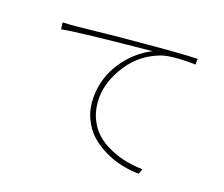

<svg xmlns="http://www.w3.org/2000/svg" viewBox="-116 -868 1231 1054"><g transform="rotate(20 500.0 -341.5)"><path d="M106 -628Q146 -629 185 -633Q451 -662 621 -676Q779 -690 871 -693V-660Q734 -662 677 -642Q564 -601 500 -502.5Q436 -404 436 -308Q436 -244 459 -193.5Q482 -143 518 -111.5Q554 -80 602.5 -59Q651 -38 698 -29.5Q745 -21 794 -20L783 10Q734 10 683.5 -0.5Q633 -11 582.5 -35Q532 -59 493.5 -93.5Q455 -128 430.5 -181.5Q406 -235 406 -300Q406 -416 469.5 -509.5Q533 -603 625 -648Q605 -646 484.5 -634Q364 -622 259.5 -610Q155 -598 111 -589Z"/></g></svg>

Font: Noto Sans Korean Thin
Style: Regular
Weight: 250
Designer: Ryoko NISHIZUKA  (kana & ideographs); Paul D. Hunt (Latin, Greek & Cyrillic); Wenlong ZHANG  (bopomofo); Sandoll Communi
Foundry: Adobe Systems Incorporated
Version: Version 1.0001;PS 1;hotconv 1.0.78;makeotf.lib2.5.61930